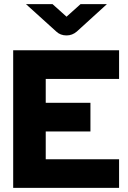

<svg xmlns="http://www.w3.org/2000/svg" viewBox="-20 -912 620 932"><path d="M303 -740Q273 -740 253 -759L106 -892H235L303 -831L371 -892H499L353 -759Q331 -740 303 -740ZM44 0V-668H558V-529H202V-413H419V-274H202V-139H558V0Z"/></svg>

Font: Atkinson Hyperlegible Pro
Style: Bold
Weight: 700
Designer: Elliott Scott, Megan Eiswerth, Linus Boman, Theodore Petrosky, Jacob Perez
Foundry: Braille Institute
Version: Version 1.5.1